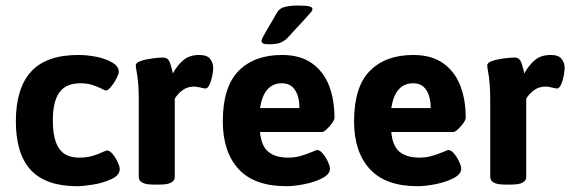

<svg xmlns="http://www.w3.org/2000/svg" viewBox="-20 -657 2035 685"><path d="M36.6 -224.1Q36.6 -341.8 90.8 -401.4Q145 -460.9 259.8 -460.9Q292.5 -460.9 325.9 -453.9Q359.4 -446.8 381.6 -433.3Q403.8 -419.9 403.8 -400.9Q403.8 -393.1 395.3 -376.5Q386.7 -359.9 375.7 -346.9Q364.7 -334 357.4 -334Q354 -334 342.3 -340.8Q323.7 -349.6 307.1 -354.7Q290.5 -359.9 266.6 -359.9Q215.3 -359.9 191.9 -327.4Q168.5 -294.9 168.5 -227.5Q168.5 -159.7 190.7 -127.2Q212.9 -94.7 261.7 -94.7Q288.6 -94.7 308.6 -100.3Q328.6 -106 346.7 -114.7Q350.1 -116.2 355 -118.2Q359.9 -120.1 362.3 -120.1Q371.1 -120.1 381.6 -107.7Q392.1 -95.2 399.7 -79.1Q407.2 -63 407.2 -54.2Q407.2 -31.7 377.9 -18.1Q348.6 -4.4 312.5 1.5Q276.4 7.3 254.9 7.3Q144 7.3 90.3 -50Q36.6 -107.4 36.6 -224.1Z M475.1 -25.9V-301.3Q475.1 -363.8 466.8 -405.3Q464.4 -418.5 464.4 -423.8Q464.4 -433.6 482.7 -439.7Q501 -445.8 524.2 -448.7Q547.4 -451.7 561.5 -451.7Q576.7 -451.7 582.8 -440.4Q588.9 -429.2 593.8 -407.7L596.7 -395Q613.3 -425.3 635 -443.1Q656.7 -460.9 690.9 -460.9Q719.2 -460.9 730 -446.5Q740.7 -432.1 740.7 -414.1Q740.7 -404.3 737.3 -386.5Q733.9 -368.7 727.5 -355Q721.2 -341.3 713.4 -341.3Q708 -341.3 697.3 -344.2Q682.6 -348.1 672.4 -348.1Q648.4 -348.1 630.6 -334.7Q612.8 -321.3 603.5 -304.7V-25.9Q603.5 1.5 550.8 1.5H526.9Q475.1 1.5 475.1 -25.9Z M774.9 0ZM774.9 -224.1Q774.9 -346.7 831.1 -403.8Q887.2 -460.9 985.8 -460.9Q1051.3 -460.9 1093 -431.2Q1134.8 -401.4 1154.1 -351.1Q1173.3 -300.8 1173.3 -237.3Q1173.3 -230 1164.8 -217.8Q1156.2 -205.6 1145.5 -195.8Q1134.8 -186 1128.9 -186H907.7Q912.1 -136.2 937.3 -115.5Q962.4 -94.7 1007.3 -94.7Q1031.7 -94.7 1051.5 -100.3Q1071.3 -106 1093.8 -115.2Q1107.4 -121.6 1112.3 -121.6Q1121.1 -121.6 1131.6 -109.1Q1142.1 -96.7 1149.7 -80.6Q1157.2 -64.5 1157.2 -55.7Q1157.2 -35.6 1130.1 -21.5Q1103 -7.3 1066.2 0Q1029.3 7.3 1001.5 7.3Q887.2 7.3 831.1 -54Q774.9 -115.2 774.9 -224.1ZM1048.3 -271.5Q1048.3 -311.5 1032.7 -335.7Q1017.1 -359.9 985.8 -359.9Q921.4 -359.9 907.7 -271.5ZM913.1 -512.2Q913.1 -516.1 919.2 -527.3Q925.3 -538.6 935.1 -555.2Q956.5 -590.8 969.2 -613.8Q976.6 -627 995.4 -632.1Q1014.2 -637.2 1043 -637.2Q1070.3 -637.2 1082.5 -634.5Q1094.7 -631.8 1094.7 -625Q1094.7 -620.1 1090.3 -614.5Q1085.9 -608.9 1064 -585L1004.9 -521Q995.1 -511.2 981.2 -505.1Q967.3 -499 939.9 -499Q924.3 -499 918.7 -502Q913.1 -504.9 913.1 -512.2Z M1243.2 -224.1Q1243.2 -346.7 1299.3 -403.8Q1355.5 -460.9 1454.1 -460.9Q1519.5 -460.9 1561.3 -431.2Q1603 -401.4 1622.3 -351.1Q1641.6 -300.8 1641.6 -237.3Q1641.6 -230 1633.1 -217.8Q1624.5 -205.6 1613.8 -195.8Q1603 -186 1597.2 -186H1376Q1380.4 -136.2 1405.5 -115.5Q1430.7 -94.7 1475.6 -94.7Q1500 -94.7 1519.8 -100.3Q1539.6 -106 1562 -115.2Q1575.7 -121.6 1580.6 -121.6Q1589.4 -121.6 1599.9 -109.1Q1610.4 -96.7 1617.9 -80.6Q1625.5 -64.5 1625.5 -55.7Q1625.5 -35.6 1598.4 -21.5Q1571.3 -7.3 1534.4 0Q1497.6 7.3 1469.7 7.3Q1355.5 7.3 1299.3 -54Q1243.2 -115.2 1243.2 -224.1ZM1516.6 -271.5Q1516.6 -311.5 1501 -335.7Q1485.4 -359.9 1454.1 -359.9Q1389.6 -359.9 1376 -271.5Z M1729 -25.9V-301.3Q1729 -363.8 1720.7 -405.3Q1718.3 -418.5 1718.3 -423.8Q1718.3 -433.6 1736.6 -439.7Q1754.9 -445.8 1778.1 -448.7Q1801.3 -451.7 1815.4 -451.7Q1830.6 -451.7 1836.7 -440.4Q1842.8 -429.2 1847.7 -407.7L1850.6 -395Q1867.2 -425.3 1888.9 -443.1Q1910.6 -460.9 1944.8 -460.9Q1973.1 -460.9 1983.9 -446.5Q1994.6 -432.1 1994.6 -414.1Q1994.6 -404.3 1991.2 -386.5Q1987.8 -368.7 1981.4 -355Q1975.1 -341.3 1967.3 -341.3Q1961.9 -341.3 1951.2 -344.2Q1936.5 -348.1 1926.3 -348.1Q1902.3 -348.1 1884.5 -334.7Q1866.7 -321.3 1857.4 -304.7V-25.9Q1857.4 1.5 1804.7 1.5H1780.8Q1729 1.5 1729 -25.9Z"/></svg>

Font: Jaldi
Style: Bold
Weight: 400
Designer: Pablo Cosgaya and Nicolas Silva
Foundry: Omnibus-Type
Version: Version 1.007